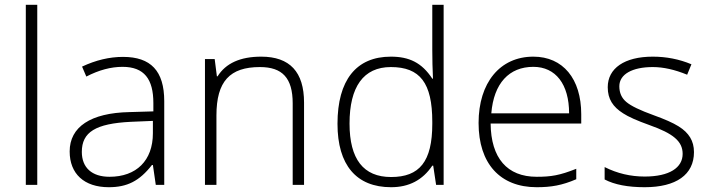

<svg xmlns="http://www.w3.org/2000/svg" viewBox="-20 -780 2996 810"><path d="M137.2 -759.8H88.9V0H137.2Z M672.9 0V-353C672.9 -481.4 615.7 -540 499 -540C441.9 -540 384.3 -526.4 326.2 -499L344.2 -457C397 -484.4 447.8 -498 497.1 -498C588.4 -498 627 -446.3 627 -345.2V-310.1L525.9 -307.1C362.3 -303.7 273.9 -244.6 273.9 -141.1C273.9 -46.9 335 9.8 439 9.8C515.6 9.8 567.9 -15.6 621.1 -84H625L637.2 0ZM441.9 -34.2C367.7 -34.2 325.2 -72.8 325.2 -139.2C325.2 -222.7 383.3 -258.8 532.2 -266.1L625 -270V-217.8C625 -102.5 555.2 -34.2 441.9 -34.2Z M1262.7 0V-347.2C1262.7 -476.6 1202.6 -541 1082 -541C993.7 -541 932.6 -513.2 897.9 -458H895L885.7 -530.8H844.7V0H893.1V-293C893.1 -437 949.7 -497.1 1076.7 -497.1C1170.9 -497.1 1214.8 -451.2 1214.8 -344.2V0Z M1628.9 -541C1482.4 -541 1403.8 -441.4 1403.8 -257.8C1403.8 -83.5 1483.4 9.8 1629.9 9.8C1705.6 9.8 1763.2 -20.5 1803.7 -81.1H1807.6L1819.8 0H1851.6V-759.8H1803.7V-568.8C1803.7 -529.3 1804.7 -489.3 1806.6 -448.2H1803.7C1759.3 -516.1 1705.6 -541 1628.9 -541ZM1628.9 -497.1C1752 -497.1 1803.7 -430.2 1803.7 -266.1V-257.8C1803.7 -97.7 1749.5 -33.2 1629.9 -33.2C1513.2 -33.2 1454.6 -108.4 1454.6 -258.8C1454.6 -413.6 1513.2 -497.1 1628.9 -497.1Z M2244.1 9.8C2305.2 9.8 2351.1 2 2411.1 -23.9V-67.9C2340.8 -40 2304.7 -34.2 2244.1 -34.2C2119.6 -34.2 2051.3 -112.8 2049.8 -258.8H2432.1V-297.9C2432.1 -447.8 2355 -541 2230 -541C2088.9 -541 1999 -430.7 1999 -261.2C1999 -89.8 2089.8 9.8 2244.1 9.8ZM2230 -498C2324.2 -498 2380.9 -424.8 2380.9 -301.8H2052.7C2063 -428.7 2127.9 -498 2230 -498Z M2907.7 -138.2C2907.7 -162.1 2902.3 -182.6 2891.6 -200.2C2869.6 -235.4 2833.5 -259.3 2737.8 -293.9C2680.7 -314.5 2642.1 -333 2622.6 -349.6C2602.5 -366.2 2592.8 -388.2 2592.8 -416C2592.8 -466.8 2647.5 -497.1 2733.9 -497.1C2778.3 -497.1 2826.7 -486.3 2878.9 -464.8L2897 -508.8C2845.7 -530.3 2791 -541 2733.9 -541C2614.3 -541 2543.9 -491.7 2543.9 -412.1C2543.9 -361.8 2565.9 -329.1 2608.9 -301.8C2630.4 -287.6 2667.5 -271 2720.7 -252C2819.8 -216.8 2859.9 -184.1 2859.9 -130.9C2859.9 -72.8 2804.7 -35.2 2699.7 -35.2C2640.6 -35.2 2584 -48.3 2530.8 -75.2V-22.9C2572.3 -1 2628.9 9.8 2699.7 9.8C2832.5 9.8 2907.7 -43 2907.7 -138.2Z"/></svg>

Font: Open Sans 300
Style: Regular
Weight: 300
Foundry: Ascender Corporation
Version: Version 1.100;PS 001.100;hotconv 1.0.88;makeotf.lib2.5.64775